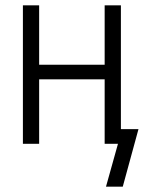

<svg xmlns="http://www.w3.org/2000/svg" viewBox="-20 -540 540 721"><path d="M378 161 423 0H373V-242H127V0H66V-520H127V-297H373V-520H434V-55H500L441 161Z"/></svg>

Font: Iosevka SS18 Light
Style: Regular
Weight: 300
Monospace: yes
Designer: Belleve Invis
Foundry: Belleve Invis
Version: Version 25.1.1; ttfautohint (v1.8.4)